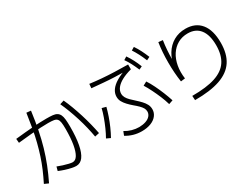

<svg xmlns="http://www.w3.org/2000/svg" viewBox="-62 -1480 2764 2108"><g transform="rotate(-30 1320.0 -425.5)"><path d="M260 -86.7 273.3 -136.7Q304.4 -124.4 339.4 -113.3Q374.4 -102.2 405.6 -95Q436.7 -87.8 452.2 -87.8Q488.9 -87.8 513.9 -128.9Q538.9 -170 552.8 -248.9Q566.7 -327.8 566.7 -444.4Q566.7 -495.6 562.2 -525.6Q557.8 -555.6 543.9 -571.1Q530 -586.7 503.3 -591.1Q476.7 -595.6 430 -595.6Q387.8 -595.6 331.1 -592.8Q274.4 -590 204.4 -583.3Q134.4 -576.7 46.7 -567.8L42.2 -620Q177.8 -634.4 271.7 -641.1Q365.6 -647.8 438.9 -647.8Q487.8 -647.8 520 -644.4Q552.2 -641.1 572.2 -628.3Q592.2 -615.6 603.3 -592.8Q614.4 -570 618.3 -532.2Q622.2 -494.4 622.2 -438.9Q622.2 -306.7 605 -216.1Q587.8 -125.6 553.3 -78.9Q518.9 -32.2 465.6 -32.2Q445.6 -32.2 409.4 -39.4Q373.3 -46.7 333.9 -59.4Q294.4 -72.2 260 -86.7ZM57.8 -40Q94.4 -113.3 123.9 -182.2Q153.3 -251.1 176.1 -321.1Q198.9 -391.1 218.3 -467.2Q237.8 -543.3 252.8 -628.3Q267.8 -713.3 282.2 -813.3L337.8 -807.8Q321.1 -683.3 300.6 -578.9Q280 -474.4 252.8 -381.1Q225.6 -287.8 190.6 -198.9Q155.6 -110 110 -16.7ZM805.6 -208.9Q795.6 -266.7 780 -332.2Q764.4 -397.8 743.3 -465Q722.2 -532.2 698.9 -593.9Q675.6 -655.6 651.1 -707.8L703.3 -724.4Q727.8 -672.2 751.1 -609.4Q774.4 -546.7 795.6 -479.4Q816.7 -412.2 833.3 -345.6Q850 -278.9 861.1 -221.1Z M1084.4 -57.8 1103.3 -106.7Q1143.3 -82.2 1188.3 -69.4Q1233.3 -56.7 1278.9 -56.7Q1326.7 -57.8 1363.3 -70.6Q1400 -83.3 1420 -107.2Q1440 -131.1 1440 -161.1Q1440 -185.6 1427.8 -206.1Q1415.6 -226.7 1393.3 -248.9Q1371.1 -271.1 1340 -296.7Q1308.9 -323.3 1283.3 -350.6Q1257.8 -377.8 1242.2 -406.1Q1226.7 -434.4 1226.7 -468.9Q1226.7 -513.3 1254.4 -552.8Q1282.2 -592.2 1335.6 -624.4Q1388.9 -656.7 1463.3 -681.1L1476.7 -663.3Q1391.1 -664.4 1319.4 -667.2Q1247.8 -670 1178.9 -676.1Q1110 -682.2 1034.4 -688.9L1038.9 -742.2Q1114.4 -732.2 1188.9 -726.1Q1263.3 -720 1342.8 -717.2Q1422.2 -714.4 1514.4 -713.3V-652.2Q1443.3 -633.3 1392.2 -606.1Q1341.1 -578.9 1314.4 -545Q1287.8 -511.1 1287.8 -473.3Q1287.8 -446.7 1300.6 -423.3Q1313.3 -400 1337.2 -376.1Q1361.1 -352.2 1390 -326.7Q1420 -300 1445 -273.3Q1470 -246.7 1485 -218.3Q1500 -190 1500 -154.4Q1500 -111.1 1472.2 -75.6Q1444.4 -40 1395 -21.1Q1345.6 -2.2 1281.1 -2.2Q1226.7 -2.2 1176.7 -16.7Q1126.7 -31.1 1084.4 -57.8ZM897.8 -131.1Q924.4 -177.8 948.3 -231.7Q972.2 -285.6 992.2 -341.1Q1012.2 -396.7 1023.3 -444.4L1075.6 -430Q1063.3 -381.1 1043.9 -325Q1024.4 -268.9 1000 -213.3Q975.6 -157.8 947.8 -107.8ZM1687.8 -111.1Q1672.2 -165.6 1648.9 -221.1Q1625.6 -276.7 1599.4 -329.4Q1573.3 -382.2 1545.6 -426.7L1593.3 -452.2Q1622.2 -408.9 1648.9 -353.9Q1675.6 -298.9 1698.9 -241.7Q1722.2 -184.4 1740 -128.9ZM1594.4 -602.2Q1572.2 -654.4 1550.6 -696.1Q1528.9 -737.8 1502.2 -775.6L1541.1 -800Q1568.9 -760 1591.7 -716.1Q1614.4 -672.2 1634.4 -621.1ZM1717.8 -648.9Q1695.6 -703.3 1673.9 -745Q1652.2 -786.7 1626.7 -825.6L1665.6 -848.9Q1694.4 -806.7 1716.1 -763.3Q1737.8 -720 1758.9 -668.9Z M1952.2 -62.2Q2133.3 -62.2 2243.9 -98.3Q2354.4 -134.4 2406.1 -211.7Q2457.8 -288.9 2457.8 -413.3Q2457.8 -544.4 2404.4 -613.3Q2351.1 -682.2 2250 -682.2Q2178.9 -682.2 2123.3 -650.6Q2067.8 -618.9 2031.1 -562.8Q1994.4 -506.7 1980.6 -430.6Q1966.7 -354.4 1978.9 -268.9L1924.4 -262.2Q1906.7 -377.8 1906.7 -511.1Q1906.7 -644.4 1924.4 -760L1978.9 -754.4Q1961.1 -642.2 1961.1 -511.1Q1961.1 -476.7 1962.8 -443.3Q1964.4 -410 1965.6 -377.8L1936.7 -430Q1951.1 -523.3 1993.3 -592.8Q2035.6 -662.2 2102.2 -700.6Q2168.9 -738.9 2253.3 -738.9Q2380 -738.9 2447.8 -655Q2515.6 -571.1 2515.6 -413.3Q2515.6 -271.1 2456.7 -181.7Q2397.8 -92.2 2274.4 -49.4Q2151.1 -6.7 1955.6 -6.7Z"/></g></svg>

Font: Paperlogy 3 Light
Style: Regular
Weight: 300
Designer: redesigned by Lee Juim, glyphs from Gmarket Sans & Montserrat
Foundry: PT&
Version: Version 1.001